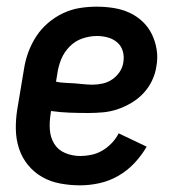

<svg xmlns="http://www.w3.org/2000/svg" viewBox="-20 -548 540 576"><path d="M220 8Q190 8 160.5 2.5Q131 -3 106.5 -17Q82 -31 64 -53Q46 -75 37 -102.5Q28 -130 27.5 -160.5Q27 -191 32 -221L52 -341Q56 -367 65 -391.5Q74 -416 88.5 -438.5Q103 -461 124 -479Q145 -497 169.5 -508.5Q194 -520 219.5 -524Q245 -528 270 -528Q296 -528 321 -524Q346 -520 368 -510Q390 -500 407.5 -483.5Q425 -467 435.5 -445.5Q446 -424 450 -399Q454 -374 449 -348Q446 -327 436 -306Q426 -285 410 -268Q394 -251 373.5 -239Q353 -227 332 -220Q311 -213 289 -211Q267 -209 245 -209Q217 -209 189 -210Q161 -211 133 -215L132 -207Q128 -183 129.5 -159.5Q131 -136 142.5 -117Q154 -98 175.5 -89Q197 -80 221 -80Q237 -80 254 -83.5Q271 -87 286.5 -96Q302 -105 315 -118.5Q328 -132 336 -148L420 -108Q405 -82 383.5 -59Q362 -36 335 -20.5Q308 -5 278.5 1.5Q249 8 220 8ZM258 -294Q273 -294 288.5 -297.5Q304 -301 317 -310Q330 -319 339 -332.5Q348 -346 350 -361Q353 -378 348.5 -394Q344 -410 332 -420.5Q320 -431 304 -435.5Q288 -440 271 -440Q249 -440 227 -432.5Q205 -425 188.5 -408Q172 -391 163.5 -370Q155 -349 152 -327L148 -303Q161 -300 175 -299.5Q189 -299 203 -298Q217 -297 230.5 -295.5Q244 -294 258 -294Z"/></svg>

Font: Iosevka SS18 Semibold
Style: Italic
Weight: 600
Italic angle: -9°
Monospace: yes
Designer: Belleve Invis
Foundry: Belleve Invis
Version: Version 25.1.1; ttfautohint (v1.8.4)